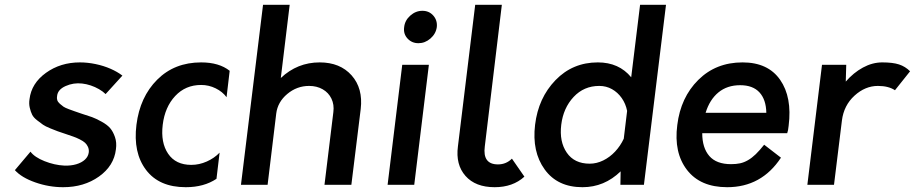

<svg xmlns="http://www.w3.org/2000/svg" viewBox="-20 -770 3812 800"><path d="M243 10Q184 10 127 -10Q70 -30 42 -61L107 -138Q124 -115 165.5 -98.5Q207 -82 248 -80Q275 -79 297.5 -85.5Q320 -92 334 -105Q348 -118 350 -136Q351 -148 346.5 -158Q342 -168 334.5 -175Q327 -182 312 -189.5Q297 -197 285 -201Q273 -205 253 -212Q229 -220 220.5 -223Q212 -226 190 -235Q168 -244 159 -250.5Q150 -257 135 -268.5Q120 -280 114 -292Q108 -304 104 -321Q100 -338 103 -357Q111 -423 171.5 -466.5Q232 -510 313 -510Q345 -510 378.5 -503Q412 -496 440.5 -483.5Q469 -471 490 -455L420 -378Q409 -389 392.5 -398.5Q376 -408 358 -414Q340 -420 322 -422Q286 -426 253.5 -411.5Q221 -397 218 -371Q216 -361 218.5 -353Q221 -345 229.5 -337.5Q238 -330 244.5 -325.5Q251 -321 267 -315Q283 -309 290.5 -306.5Q298 -304 318 -297Q347 -288 363.5 -282Q380 -276 403.5 -263Q427 -250 439 -236Q451 -222 459 -199Q467 -176 463 -148Q455 -79 392.5 -34.5Q330 10 243 10Z M754 10Q643 10 588.5 -62Q534 -134 548.5 -250Q563 -366 635 -438Q707 -510 818 -510Q893 -510 937 -475L924 -365Q907 -388 878.5 -402Q850 -416 818 -416Q753 -416 710 -370Q667 -324 658 -250Q649 -176 680.5 -129.5Q712 -83 777 -83Q810 -83 841.5 -97Q873 -111 895 -134L882 -25Q830 10 754 10Z M1312 -510Q1397 -510 1445 -456Q1493 -402 1483 -316L1444 0H1332L1369 -303Q1373 -334 1361 -359Q1349 -384 1324.5 -398Q1300 -412 1268 -412Q1217 -412 1177 -378.5Q1137 -345 1131 -297L1095 0H984L1076 -750H1187L1150 -445Q1219 -510 1312 -510Z M1664 -657Q1667 -685 1689.5 -705Q1712 -725 1740 -725Q1768 -725 1785.5 -705Q1803 -685 1800 -657Q1796 -629 1773.5 -609.5Q1751 -590 1723.5 -590Q1696 -590 1678 -609.5Q1660 -629 1664 -657ZM1595 0 1656 -500H1767L1706 0Z M2041 10Q1961 10 1919.5 -37Q1878 -84 1888 -160L1960 -750H2071L2000 -160Q1990 -85 2055 -85Q2089 -85 2113 -109L2165 -34Q2117 10 2041 10Z M2647 -750H2755L2663 0H2565L2566 -56Q2498 10 2407 10Q2303 10 2249.5 -64Q2196 -138 2209.5 -250Q2223 -362 2294.5 -436Q2366 -510 2471 -510Q2559 -510 2610 -448ZM2437 -88Q2466 -88 2493.5 -101.5Q2521 -115 2543 -138.5Q2565 -162 2579 -192L2593 -308Q2587 -338 2570.5 -361.5Q2554 -385 2530 -398.5Q2506 -412 2477 -412Q2413 -412 2370 -366Q2327 -320 2318.5 -250Q2310 -180 2341.5 -134Q2373 -88 2437 -88Z M3266 -246Q3264 -225 3260 -215H2906Q2906 -154 2935.5 -120Q2965 -86 3026 -86Q3047 -86 3063.5 -89.5Q3080 -93 3096.5 -102.5Q3113 -112 3129 -127.5Q3145 -143 3164 -167L3234 -113Q3153 10 3010 10Q2898 10 2842.5 -62Q2787 -134 2802 -249Q2816 -364 2889.5 -437Q2963 -510 3074 -510Q3180 -510 3230.5 -437.5Q3281 -365 3266 -246ZM3064 -415Q3010 -415 2973.5 -385Q2937 -355 2920 -300H3173Q3172 -355 3144.5 -385Q3117 -415 3064 -415Z M3656 -510Q3700 -510 3726 -501.5Q3752 -493 3772 -473L3709 -394Q3682 -412 3638 -412Q3585 -412 3540.5 -371.5Q3496 -331 3488 -268L3455 0H3344L3405 -500H3506L3504 -430Q3536 -467 3575.5 -488.5Q3615 -510 3656 -510Z"/></svg>

Font: Orkney Medium
Style: MediumItalic
Weight: 500
Designer: Samuel Oakes and Alfredo Marco Pradil
Foundry: Alfredo Marco Pradil
Version: 1.0; ttfautohint (v1.5)